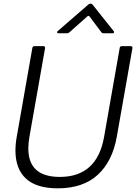

<svg xmlns="http://www.w3.org/2000/svg" viewBox="-20 -1014 740 1044"><path d="M64 -195Q64 -232 71 -270L156 -754Q158 -763 167 -763H216Q221 -763 223.5 -760Q226 -757 225 -752L140 -270Q134 -236 134 -207Q134 -52 305 -52Q508 -52 546 -270L631 -754Q633 -763 642 -763H691Q696 -763 698.5 -760Q701 -757 700 -752L615 -270Q591 -136 511 -63Q431 10 294 10Q178 10 121 -43Q64 -96 64 -195ZM299 -833Q292 -833 290.5 -837Q289 -841 294 -845L460 -989Q465 -994 472 -994Q480 -994 484 -988L598 -845Q600 -843 600 -839Q600 -833 592 -833H544Q535 -833 531 -839L468 -923Q462 -932 454 -924L357 -838Q352 -833 345 -833Z"/></svg>

Font: Open Sauce Two Light Italic
Style: Regular
Weight: 300
Italic angle: -10°
Designer: Alfredo Marco Pradil
Foundry: Creative Sauce Fz LLC
Version: Version 1.477